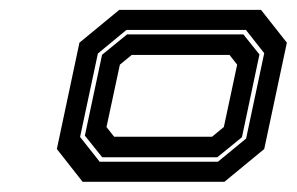

<svg xmlns="http://www.w3.org/2000/svg" viewBox="-20 -720 597 386"><path d="M146.1 -354.5 94.3 -420.4 139.7 -634.2 219.7 -700.1H504.8L556.7 -634.2L511.2 -420.4L431.2 -354.5ZM180.4 -394.8H418.1L474.8 -441.5L511.2 -613.1L474.4 -659.8H234.1L176.8 -612.4L141 -444.7ZM185.5 -403.8 150.6 -447.3 185.2 -609.9 235.4 -650.8H469.3L501.6 -610.5L466.4 -444.1L416.8 -403.8ZM209.5 -445.1H406.3L430 -464.6L456.8 -590L441.5 -609.5H244.7L221 -590L194.1 -464.6Z"/></svg>

Font: Tourney Expanded Regular
Style: Bold Italic
Weight: 700
Width: 7
Italic angle: -12°
Designer: Tyler Finck
Foundry: Etcetera Type Co
Version: Version 1.010; ttfautohint (v1.8.3)